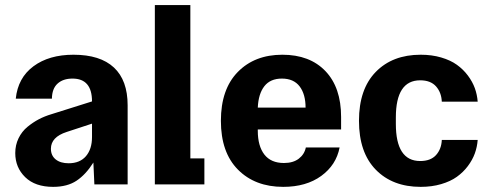

<svg xmlns="http://www.w3.org/2000/svg" viewBox="-20 -725 1932 755"><path d="M189 9.8Q118.2 9.8 79.1 -28.3Q40 -66.4 40 -123Q40 -154.8 53 -181.4Q65.9 -208 87.9 -226.1Q109.9 -244.1 132.8 -256.1Q155.8 -268.1 182.1 -275.9L341.8 -326.2Q341.8 -416 265.1 -416Q228 -416 206.3 -396.2Q184.6 -376.5 184.1 -336.9H42Q50.3 -418.9 111.6 -464.4Q172.9 -509.8 269 -509.8Q374 -509.8 428 -459.5Q481.9 -409.2 481.9 -311V0H351.1L347.2 -85.9Q317.4 -38.6 281 -14.4Q244.6 9.8 189 9.8ZM180.2 -140.1Q180.2 -113.3 199 -98.1Q217.8 -83 250 -83Q293.9 -83 317.9 -110.8Q341.8 -138.7 341.8 -186V-238.8L242.2 -206.1Q180.2 -186 180.2 -140.1Z M588.9 0V-705.1H728.5V-102.1H783.7V0Z M1093.8 9.8Q982.9 9.8 915.8 -57.9Q848.6 -125.5 848.6 -250Q848.6 -374 915 -441.9Q981.4 -509.8 1090.3 -509.8Q1198.2 -509.8 1259.8 -445.3Q1321.3 -380.9 1321.3 -265.1V-215.8H993.7V-210.9Q993.7 -150.9 1019.5 -117.4Q1045.4 -84 1096.7 -84Q1132.8 -84 1155 -101.1Q1177.2 -118.2 1182.6 -145H1315.4Q1302.2 -76.2 1243.2 -33.2Q1184.1 9.8 1093.8 9.8ZM993.7 -301.8H1181.6Q1181.6 -354.5 1158.2 -385.3Q1134.8 -416 1088.4 -416Q1043 -416 1019.5 -386Q996.1 -356 993.7 -301.8Z M1634.3 9.8Q1523.4 9.8 1457.5 -57.9Q1391.6 -125.5 1391.6 -250Q1391.6 -374.5 1457.5 -442.1Q1523.4 -509.8 1634.3 -509.8Q1678.2 -509.8 1714.8 -499Q1751.5 -488.3 1776.6 -470.2Q1801.8 -452.1 1819.8 -428Q1837.9 -403.8 1847.2 -378.2Q1856.4 -352.5 1858.4 -325.2H1717.3Q1715.8 -361.3 1694.6 -385.3Q1673.3 -409.2 1632.3 -409.2Q1536.6 -409.2 1536.6 -263.2V-237.8Q1536.6 -91.8 1632.3 -91.8Q1673.3 -91.8 1694.6 -115.2Q1715.8 -138.7 1717.3 -174.8H1858.4Q1856.4 -147.5 1847.2 -121.8Q1837.9 -96.2 1819.8 -72Q1801.8 -47.9 1776.6 -29.8Q1751.5 -11.7 1714.8 -1Q1678.2 9.8 1634.3 9.8Z"/></svg>

Font: TASA Orbiter Text
Style: Bold
Weight: 700
Designer: Weizhong Zhang
Version: Version 1.000;Glyphs 3.1.2 (3151)